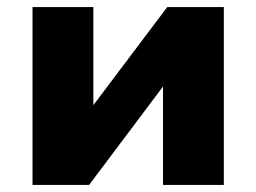

<svg xmlns="http://www.w3.org/2000/svg" viewBox="-20 -523 725 543"><path d="M72 0V-503H244V-219H239L453 -503H613V0H441V-285H446L232 0Z"/></svg>

Font: Nunito Sans 8pt Black
Style: Regular
Weight: 900
Version: Version 3.101;gftools[0.9.27]